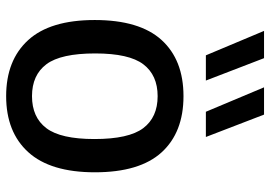

<svg xmlns="http://www.w3.org/2000/svg" viewBox="-144 -704 858 609"><g transform="rotate(90 284.5 -399.0)"><path d="M43 -271Q43 -413 106.2 -482.8Q169.5 -552.5 284.5 -552.5Q399.5 -552.5 462.8 -483Q526 -413.5 526 -271.5Q526 -130.5 462.2 -60.2Q398.5 10 284.5 10Q170.5 10 106.8 -59.8Q43 -129.5 43 -271ZM420.5 -270Q420.5 -379 386 -424.8Q351.5 -470.5 284.5 -470.5Q218 -470.5 183.5 -425.2Q149 -380 149 -272.5Q149 -163.5 183.2 -117.8Q217.5 -72 284.5 -72Q351.5 -72 386 -117.5Q420.5 -163 420.5 -270ZM155 -623.5 77.5 -808H164L235 -623.5ZM334 -623.5 256.5 -808H343L414 -623.5Z"/></g></svg>

Font: Encode Sans Medium
Style: Regular
Weight: 500
Designer: Multiple Designers
Foundry: Impallari Type
Version: Version 2.000